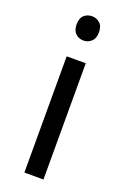

<svg xmlns="http://www.w3.org/2000/svg" viewBox="-144 -785 546 832"><g transform="rotate(20 129.0 -368.5)"><path d="M173 -536V0H85V-536ZM130 -737Q150 -737 165.5 -723.5Q181 -710 181 -681Q181 -653 165.5 -639Q150 -625 130 -625Q108 -625 93 -639Q78 -653 78 -681Q78 -710 93 -723.5Q108 -737 130 -737Z"/></g></svg>

Font: Noto Sans Malayalam
Style: Regular
Weight: 400
Designer: Jelle Bosma - Monotype Design Team
Foundry: Monotype Imaging Inc.
Version: Version 2.103